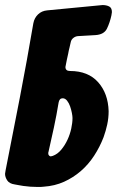

<svg xmlns="http://www.w3.org/2000/svg" viewBox="-56 -743 467 760"><path d="M221 -462Q293 -462 332.5 -417.5Q372 -373 374 -303Q374 -276 368.5 -250.5Q363 -225 354 -200Q339 -161 316.5 -126.5Q294 -92 264 -66Q234 -40 197.5 -23.5Q161 -7 117 -4Q111 -3 105 -3Q99 -3 92 -3Q78 -3 64 -4Q50 -5 36 -7Q27 -9 18.5 -10Q10 -11 2 -13Q-19 -16 -27.5 -29Q-36 -42 -36 -55Q-36 -58 -34 -68Q-5 -214 23 -359Q51 -504 76 -651Q80 -672 94.5 -686Q109 -700 131 -702L350 -723Q365 -723 376 -717.5Q387 -712 387 -695Q387 -692 385 -682Q379 -654 367.5 -630Q356 -606 321 -604L252 -600Q242 -599 234 -592.5Q226 -586 224 -576Q222 -565 219 -554Q216 -543 214 -531Q211 -518 208.5 -506Q206 -494 204 -483Q203 -481 203 -478Q203 -462 221 -462ZM153 -126Q172 -133 186.5 -150.5Q201 -168 211 -189.5Q221 -211 226 -234Q231 -257 231 -276Q231 -283 228.5 -296Q226 -309 221.5 -322Q217 -335 209.5 -344.5Q202 -354 192 -354Q179 -354 176 -337Q168 -288 157.5 -239Q147 -190 136 -142Q135 -140 135 -136Q135 -130 138.5 -127Q142 -124 145 -124Q147 -124 153 -126Z"/></svg>

Font: Bangerz 2
Style: Regular
Weight: 400
Designer: vernon adams
Foundry: Vernon Adams
Version: Version 2.10;December 28, 2023;FontCreator 13.0.0.2683 64-bi